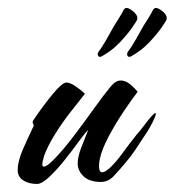

<svg xmlns="http://www.w3.org/2000/svg" viewBox="-20 -454 434 477"><path d="M304 -313H302Q297 -312 296 -318Q295 -322 299 -327Q306 -336 317.5 -356Q329 -376 336 -389Q340 -395 348 -408Q356 -421 361 -431Q365 -434 365 -434Q370 -436 381 -428Q392 -420 394 -412Q395 -406 391 -400Q384 -389 379 -382Q374 -375 361 -360Q352 -349 338.5 -337Q325 -325 304 -313ZM231 -313H229Q224 -312 223 -318Q222 -322 226 -327Q233 -336 244.5 -356Q256 -376 263 -389Q267 -395 275 -408Q283 -421 288 -431Q292 -434 292 -434Q297 -436 308 -428Q319 -420 321 -412Q322 -406 318 -400Q311 -389 306 -382Q301 -375 288 -360Q279 -349 265.5 -337Q252 -325 231 -313ZM72 3Q51 3 37.5 -6Q24 -15 24 -31Q24 -54 38 -85.5Q52 -117 64 -142Q63 -145 61.5 -148.5Q60 -152 64 -157Q89 -194 112 -221.5Q135 -249 145 -249Q154 -249 168 -239.5Q182 -230 191 -221Q174 -200 153.5 -173.5Q133 -147 116 -119.5Q99 -92 90 -68Q85 -51 85 -47Q85 -40 89 -40Q96 -40 112 -56Q135 -79 162 -114.5Q189 -150 214 -185Q239 -220 255 -239Q267 -254 280 -254Q291 -254 301.5 -246Q312 -238 322 -226Q308 -208 287.5 -177.5Q267 -147 250 -115Q233 -83 228 -59Q227 -55 226.5 -50Q226 -45 226 -41Q226 -26 234 -26Q241 -26 253 -37Q268 -51 284 -73Q300 -95 319 -119Q327 -128 333.5 -136.5Q340 -145 347 -154Q362 -173 366 -173Q369 -173 364.5 -162Q360 -151 352 -137Q344 -123 336 -112Q327 -98 316 -81.5Q305 -65 292 -50Q277 -32 263 -17Q249 -2 231 -2Q202 -2 187.5 -16Q173 -30 173 -48Q173 -65 182.5 -89Q192 -113 199 -131Q192 -125 176.5 -103.5Q161 -82 141.5 -57.5Q122 -33 103 -15Q84 3 72 3Z"/></svg>

Font: The Nautigal
Style: Bold
Weight: 700
Designer: Robert E. Leuschke
Foundry: Robert E. Leuschke
Version: Version 1.100; ttfautohint (v1.8.3)